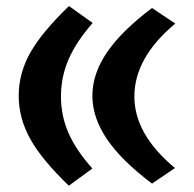

<svg xmlns="http://www.w3.org/2000/svg" viewBox="-20 -585 627 621"><path d="M203.1 -565.4 279.8 -510.7Q226.6 -450.2 201.9 -393.3Q177.2 -336.4 177.2 -272.9Q177.2 -210.9 201.4 -155.3Q225.6 -99.6 278.8 -40L202.6 15.6Q115.2 -68.4 77.9 -135.5Q40.5 -202.6 40.5 -275.4Q40.5 -348.1 78.1 -414.8Q115.7 -481.4 203.1 -565.4ZM471.7 -559.1 546.9 -508.8Q414.6 -398.4 414.6 -272.9Q414.6 -150.4 545.9 -41.5L471.7 8.8Q373 -65.4 325.9 -135Q278.8 -204.6 278.8 -275.4Q278.8 -346.2 325.9 -415.5Q373 -484.9 471.7 -559.1Z"/></svg>

Font: Pinar ExtraBold
Style: Regular
Weight: 800
Designer: Amin Abedi
Version: Version 3.000